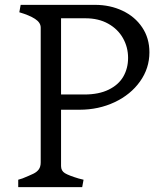

<svg xmlns="http://www.w3.org/2000/svg" viewBox="-20 -770 680 790"><path d="M72.8 -36Q101.8 -47.8 117 -55.1Q132.2 -62.5 139.9 -73.5Q147.5 -84.5 147.5 -101.8V-656.5Q147.5 -677.2 124 -692.4Q100.5 -707.5 59.5 -719.5L65 -750H371.2Q433 -750 484.2 -725.8Q535.5 -701.5 565.1 -657.2Q594.8 -613 594.8 -554.8Q594.8 -489 556.2 -434.9Q517.8 -380.8 451.8 -349.6Q385.8 -318.5 307.5 -318.5H231.2V-86.8Q231.2 -67.2 247 -57.5Q262.8 -47.8 303.8 -35.5Q314.2 -33.5 323.8 -30.5L318.2 0H55V-30.5ZM507 -531.8Q507 -576 485.9 -613.2Q464.8 -650.5 425.1 -672.6Q385.5 -694.8 331.2 -694.8H231.2V-381.2H327.2Q386.5 -381.2 427.1 -401.1Q467.8 -421 487.4 -454.9Q507 -488.8 507 -531.8Z"/></svg>

Font: TMT Limkin
Style: Regular
Weight: 400
Designer: Gabriel Drozdov
Version: Version 1.000;Glyphs 3.1.2 (3151)